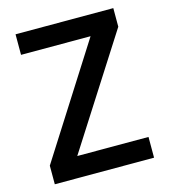

<svg xmlns="http://www.w3.org/2000/svg" viewBox="-106 -784 761 867"><g transform="rotate(-15 275.0 -350.0)"><path d="M43 0V-87L372 -604H47V-700H504V-613L174 -97H507V0Z"/></g></svg>

Font: Rethink Sans SemiBold
Style: Regular
Weight: 600
Designer: The Rethink Sans project authors (Hans Thiessen). DM Sans designed by Colophon Foundry.
Foundry: Rethink Communications LLC
Version: Version 1.001